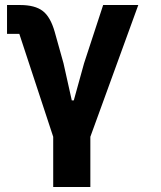

<svg xmlns="http://www.w3.org/2000/svg" viewBox="-20 -545 640 765"><path d="M192 0 57 -410H8V-525H60Q119 -525 150 -501.5Q181 -478 198 -418L233 -293L266 -145H274L315 -293L391 -525H531L340 0V200H192Z"/></svg>

Font: iA Writer Duo V
Style: Regular
Weight: 400
Designer: Mike Abbink, Paul van der Laan, Pieter van Rosmalen, Oliver Reichenstein
Foundry: Information Architects Inc.
Version: Version 2.000